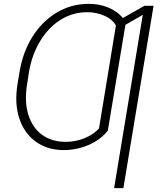

<svg xmlns="http://www.w3.org/2000/svg" viewBox="-20 -757 828 981"><path d="M579.1 -379.4 530.8 -88.9Q505.4 -57.6 469.7 -35.6Q434.1 -13.7 392.1 -2Q350.1 9.8 306.2 9.8Q222.2 9.8 163.1 -33Q104 -75.7 78.6 -152.1Q53.2 -228.5 69.8 -329.1L75.2 -362.8L124.5 -363.8L118.7 -329.1Q104 -238.8 124.3 -172.4Q144.5 -106 193.8 -69.1Q243.2 -32.2 316.4 -32.2Q365.2 -32.2 411.4 -50.8Q457.5 -69.3 485.8 -100.6L531.7 -379.4ZM623 -643.1 572.3 -338.9H524.9L572.3 -627Q553.7 -658.7 513.9 -676.5Q474.1 -694.3 425.3 -694.8Q370.1 -694.8 321.3 -672.9Q272.5 -650.9 233.2 -610.1Q193.8 -569.3 166.5 -512.9Q139.2 -456.5 127.9 -388.2L120.6 -341.8H71.8L79.6 -388.2Q96.7 -492.2 146.7 -570.8Q196.8 -649.4 270.8 -693.4Q344.7 -737.3 433.1 -737.3Q475.1 -737.3 512 -726.1Q548.8 -714.8 577.4 -693.6Q606 -672.4 623 -643.1ZM764.6 -727.5 610.4 204.1H563L709.5 -681.2L590.8 -612.8L598.6 -659.7L718.3 -727.5Z"/></svg>

Font: Inter Tight ExtraLight
Style: Italic
Weight: 250
Italic angle: -9.39999°
Designer: Rasmus Andersson
Foundry: rsms
Version: Version 3.004